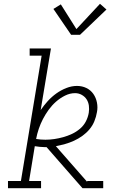

<svg xmlns="http://www.w3.org/2000/svg" viewBox="-20 -990 640 1010"><path d="M22 0V-38H90L199 -697H136V-735H248L194 -411Q211 -436 231.5 -458.5Q252 -481 276.5 -498.5Q301 -516 329 -527Q357 -538 385 -538Q412 -538 434.5 -527Q457 -516 471 -496Q485 -476 490 -450.5Q495 -425 490 -400Q486 -376 476.5 -352.5Q467 -329 450.5 -309.5Q434 -290 413 -275Q392 -260 369 -249.5Q346 -239 322.5 -232.5Q299 -226 274 -221L438 -34L439 -38H523V0H414L378 -41L225 -216Q223 -216 220.5 -216Q218 -216 216 -216Q203 -216 189.5 -217.5Q176 -219 163 -221L133 -38H196V0ZM219 -255Q242 -255 265.5 -258.5Q289 -262 312.5 -268.5Q336 -275 358.5 -285.5Q381 -296 400.5 -312.5Q420 -329 431.5 -351Q443 -373 447 -397Q450 -416 447.5 -434.5Q445 -453 435.5 -467.5Q426 -482 410 -491Q394 -500 375 -500Q348 -500 322 -487Q296 -474 274.5 -455Q253 -436 236 -412.5Q219 -389 206 -364Q193 -339 184 -312.5Q175 -286 170 -259Q182 -257 194 -256Q206 -255 219 -255ZM354 -807 261 -943 300 -967 382 -837 506 -970 540 -940 401 -807Z"/></svg>

Font: Iosevka Curly Slab XLtEx
Style: Italic
Weight: 200
Width: 7
Italic angle: -9°
Monospace: yes
Designer: Belleve Invis
Foundry: Belleve Invis
Version: Version 11.1.0; ttfautohint (v1.8.3)